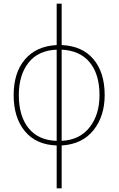

<svg xmlns="http://www.w3.org/2000/svg" viewBox="-20 -780 642 1040"><path d="M314 -760H287V-536Q176 -530 115 -458Q54 -386 54 -265Q54 -143 114.5 -69.5Q175 4 287 8V240H314V8Q426 1 486.5 -75Q547 -151 547 -265Q547 -387 486.5 -459Q426 -531 314 -536ZM314 -511Q414 -506 466.5 -441.5Q519 -377 519 -265Q519 -159 465.5 -90.5Q412 -22 314 -17ZM287 -511V-17Q188 -20 135 -85.5Q82 -151 82 -265Q82 -374 134.5 -440.5Q187 -507 287 -511Z"/></svg>

Font: Noto Sans Display Thin
Style: Regular
Weight: 250
Designer: Monotype Design Team
Foundry: Monotype Imaging Inc.
Version: Version 1.900